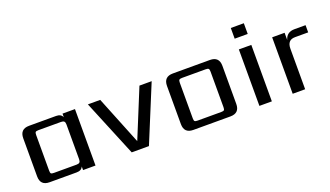

<svg xmlns="http://www.w3.org/2000/svg" viewBox="-64 -1110 2667 1550"><g transform="rotate(-20 1270.0 -335.0)"><path d="M214 -59H408Q426 -59 434 -66.5Q442 -74 442 -93V-392Q442 -411 434 -418.5Q426 -426 408 -426H214Q194 -426 188.5 -420Q183 -414 183 -395V-90Q183 -70 188.5 -64.5Q194 -59 214 -59ZM442 -485H549V0H442V-31Q429 0 387 0H155Q76 0 76 -79V-406Q76 -485 155 -485H387Q429 -485 442 -454Z M660 -485H766L933 -70L1103 -485H1208L1008 0H860Z M1681 -90V-395Q1681 -414 1675 -420Q1669 -426 1650 -426H1448Q1429 -426 1423 -420Q1417 -414 1417 -395V-90Q1417 -70 1423 -64.5Q1429 -59 1448 -59H1650Q1669 -59 1675 -64.5Q1681 -70 1681 -90ZM1390 -485H1708Q1787 -485 1787 -406V-79Q1787 0 1708 0H1390Q1311 0 1311 -79V-406Q1311 -485 1390 -485Z M2064 0H1957V-485H2064ZM1955 -578V-670H2067V-578Z M2435 -485H2530V-423H2417Q2350 -423 2350 -348V0H2243V-485H2350V-423Q2367 -485 2435 -485Z"/></g></svg>

Font: Sarpanch Medium
Style: Regular
Weight: 500
Designer: Manushi Parikh (Devanagari and Latin), Jyotish Sonowal (Devanagari)
Foundry: Indian Type Foundry
Version: Version 2.004;PS 1.0;hotconv 1.0.78;makeotf.lib2.5.61930; tt